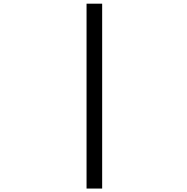

<svg xmlns="http://www.w3.org/2000/svg" viewBox="-20 -831 1040 1069"><path d="M461.9 218.8V-810.5H548.8V218.8Z"/></svg>

Font: Gen Shin Gothic Monospace Regular
Style: Regular
Weight: 400
Designer: [Source Han Sans]
Ryoko NISHIZUKA  (kana & ideographs); Paul D. Hunt (Latin, Greek & Cyrillic); Wenlong ZHANG  (bopomofo
Version: Version 1.002.20150607